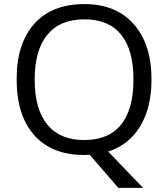

<svg xmlns="http://www.w3.org/2000/svg" viewBox="-20 -745 819 935"><path d="M717.8 -357.9Q717.8 -220.7 662.6 -129.9Q607.4 -39.1 506.8 -6.8L676.8 169.9H556.2L417 8.8L390.1 9.8Q232.4 9.8 146.7 -86.7Q61 -183.1 61 -358.9Q61 -533.2 147 -629.2Q232.9 -725.1 391.1 -725.1Q544.9 -725.1 631.3 -627.4Q717.8 -529.8 717.8 -357.9ZM148.9 -357.9Q148.9 -212.9 210.7 -137.9Q272.5 -63 390.1 -63Q508.8 -63 569.3 -137.7Q629.9 -212.4 629.9 -357.9Q629.9 -502 569.6 -576.4Q509.3 -650.9 391.1 -650.9Q272.5 -650.9 210.7 -575.9Q148.9 -501 148.9 -357.9Z"/></svg>

Font: f0_25643 
Style: Regular
Weight: 400
Foundry: Ascender Corporation
Version: Version 1.10